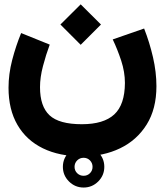

<svg xmlns="http://www.w3.org/2000/svg" viewBox="-20 -488 747 869"><path d="M264.6 267.1Q264.6 228.5 292.2 200.9Q319.8 173.3 358.4 173.3Q397 173.3 424.6 200.9Q452.1 228.5 452.1 267.1Q452.1 305.7 424.6 333.3Q397 360.8 358.4 360.8Q319.8 360.8 292.2 333.3Q264.6 305.7 264.6 267.1ZM317.4 267.1Q317.4 284.2 329.3 295.9Q341.3 307.6 358.4 307.6Q375.5 307.6 387.2 295.9Q398.9 284.2 398.9 267.1Q398.9 250 387.2 238Q375.5 226.1 358.4 226.1Q341.3 226.1 329.3 238Q317.4 250 317.4 267.1ZM253.4 -377 345.2 -468.3 437 -377 345.2 -285.2ZM490.2 -309.6 632.3 -358.9Q656.7 -296.9 672.4 -229.2Q688 -161.6 688 -97.7Q688 4.9 643.8 75.7Q599.6 146.5 523.7 183.1Q447.8 219.7 352.1 219.7Q249 219.7 174.3 183.3Q99.6 147 59.1 77.4Q18.6 7.8 18.6 -90.8Q18.6 -152.8 35.2 -216.6Q51.8 -280.3 75.7 -338.4L205.1 -286.1Q188 -240.2 174.6 -189.2Q161.1 -138.2 161.1 -93.3Q161.1 -6.3 204.3 33.9Q247.6 74.2 350.6 74.2Q449.2 74.2 497.1 30Q544.9 -14.2 545.4 -112.3Q545.4 -162.1 528.6 -213.4Q511.7 -264.6 490.2 -309.6Z"/></svg>

Font: Vazir Black FD
Style: Black-FD
Weight: 900
Designer: Saber Rastikerdar
Foundry: Saber Rastikerdar
Version: Version 30.0.0